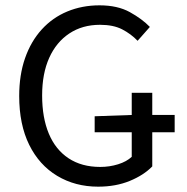

<svg xmlns="http://www.w3.org/2000/svg" viewBox="-20 -688 700 720"><path d="M348 12Q262 12 194.5 -28.5Q127 -69 89.5 -145Q52 -221 52 -328Q52 -407 74 -470Q96 -533 136.5 -577.5Q177 -622 232.5 -645Q288 -668 353 -668Q421 -668 467 -642.5Q513 -617 542 -587L496 -535Q471 -561 438 -578Q405 -595 355 -595Q289 -595 240 -562.5Q191 -530 164.5 -471Q138 -412 138 -330Q138 -247 163 -187Q188 -127 237 -94.5Q286 -62 356 -62Q391 -62 423 -72Q455 -82 474 -100V-340H551V-64Q519 -31 466.5 -9.5Q414 12 348 12ZM335 -192V-252L478 -257H635V-192Z"/></svg>

Font: Source Sans 3
Style: Regular
Weight: 400
Designer: Paul D. Hunt
Foundry: Adobe
Version: Version 3.046;hotconv 1.0.118;makeotfexe 2.5.65603